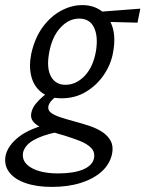

<svg xmlns="http://www.w3.org/2000/svg" viewBox="-78 -445 571 754"><path d="M125 289Q66 289 22.5 274Q-21 259 -42 231Q-63 203 -56 166Q-47 126 -3.5 92Q40 58 130 37L145 74Q88 86 54.5 105Q21 124 13 152Q5 190 43.5 213Q82 236 150 236Q212 236 248.5 220.5Q285 205 291 177Q296 152 279.5 135.5Q263 119 234.5 108Q206 97 174 87Q148 80 124 72Q100 64 80.5 54Q61 44 51 30.5Q41 17 45 -2Q49 -21 62 -37Q75 -53 91.5 -67Q108 -81 123 -90L156 -73Q149 -70 139.5 -63.5Q130 -57 122.5 -48Q115 -39 112 -28Q109 -12 122.5 -2Q136 8 160.5 16Q185 24 215 32Q245 40 273.5 49.5Q302 59 324 73.5Q346 88 357 109Q368 130 362 160Q353 200 321.5 228.5Q290 257 240 273Q190 289 125 289ZM164 -59Q114 -59 84 -83Q54 -107 44.5 -147Q35 -187 45 -235Q59 -297 90 -339Q121 -381 162 -403Q203 -425 245 -425Q288 -425 319 -403Q350 -381 363.5 -339.5Q377 -298 366 -239Q358 -193 330.5 -152Q303 -111 260.5 -85Q218 -59 164 -59ZM179 -112Q221 -112 254.5 -147Q288 -182 299 -245Q308 -303 291 -337.5Q274 -372 233 -372Q192 -372 159 -336Q126 -300 115 -238Q104 -178 122 -145Q140 -112 179 -112ZM462 -356 309 -360 303 -398 473 -411Z"/></svg>

Font: Ysabeau Office Medium
Style: Italic
Weight: 500
Italic angle: -12°
Designer: Christian Thalmann (Catharsis Fonts)
Version: Version 2.001;gftools[0.9.30]; featfreeze: tnum,lnum,ss02